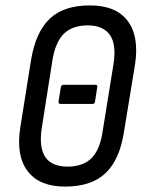

<svg xmlns="http://www.w3.org/2000/svg" viewBox="-20 -683 530 711"><path d="M221 8Q126 8 82.5 -49Q39 -106 55 -210L95 -461Q112 -564 164 -613.5Q216 -663 313 -663Q409 -663 452.5 -606Q496 -549 480 -444L439 -194Q423 -91 370.5 -41.5Q318 8 221 8ZM230 -66Q287 -66 318.5 -97Q350 -128 360 -196L400 -444Q412 -518 387 -553.5Q362 -589 305 -589Q248 -589 216.5 -558Q185 -527 174 -459L135 -211Q112 -66 230 -66ZM205 -298Q195 -298 197 -308L205 -359Q207 -369 215 -369H334Q342 -369 340 -359L332 -308Q331 -298 323 -298Z"/></svg>

Font: Sofia Sans Condensed Medium
Style: Italic
Weight: 500
Italic angle: -9°
Designer: Botio Nikoltchev, Ani Petrova
Foundry: lettersoup
Version: Version 4.101; ttfautohint (v1.8.4.7-5d5b)